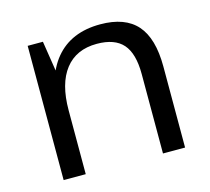

<svg xmlns="http://www.w3.org/2000/svg" viewBox="-84 -647 817 746"><g transform="rotate(-15 324.0 -274.0)"><path d="M483.8 -319.5Q483.8 -402.2 450.4 -440.2Q417 -478.1 345.2 -478.1Q262.2 -478.1 217.7 -421Q173.1 -363.9 173.1 -256.7L133.8 -186.7V-253.2Q133.8 -396 197 -471.9Q260.3 -547.9 377.6 -547.9Q477.1 -547.9 524.9 -493.7Q572.7 -439.5 572.7 -326V0H483.8ZM84.2 -540H145.5L173.1 -363.4V0H84.2Z"/></g></svg>

Font: Pathway Extreme 8pt Thin
Style: Regular
Weight: 100
Version: Version 1.001;gftools[0.9.26]